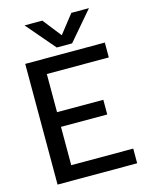

<svg xmlns="http://www.w3.org/2000/svg" viewBox="-132 -991 836 1074"><g transform="rotate(-15 285.5 -454.0)"><path d="M117 -908H220L304 -801L388 -908H490L348 -742H259ZM65 -699H526V-613H167V-392H435V-307H167V-85H526V0H65Z"/></g></svg>

Font: Prompt
Style: Regular
Weight: 400
Designer: Katatrad Team
Foundry: CadsonDemak
Version: Version 1.001